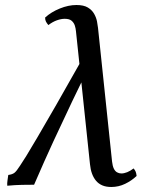

<svg xmlns="http://www.w3.org/2000/svg" viewBox="-20 -737 593 766"><path d="M424 9Q403 9 388 2.5Q373 -4 363 -16Q353 -28 347 -44.5Q341 -61 339 -82L283 -613Q282 -624 278.5 -635Q275 -646 266 -654Q257 -662 238 -662Q224 -662 207 -656Q190 -650 173 -637Q167 -644 163.5 -650.5Q160 -657 160 -667Q184 -689 218.5 -703Q253 -717 285 -717Q314 -717 330.5 -707Q347 -697 355.5 -682Q364 -667 367 -651.5Q370 -636 371 -626L427 -93Q429 -75 434 -64.5Q439 -54 447 -49.5Q455 -45 464 -45Q475 -45 487.5 -50Q500 -55 513 -65Q519 -58 521.5 -51.5Q524 -45 525 -35Q505 -16 479 -3.5Q453 9 424 9ZM9 4Q8 -5 10 -18Q12 -31 13 -39Q29 -41 37.5 -47.5Q46 -54 60 -76Q69 -89 85 -115Q101 -141 129.5 -189.5Q158 -238 204 -318Q250 -398 318 -519L349 -500Q305 -410 267.5 -331.5Q230 -253 193.5 -174Q157 -95 116 0Q95 0 68 0.5Q41 1 9 4Z"/></svg>

Font: Vollkorn
Style: Italic
Weight: 400
Italic angle: -11°
Designer: Friedrich Althausen
Foundry: Friedrich Althausen
Version: Version 5.001